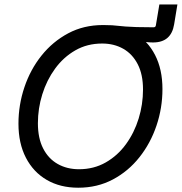

<svg xmlns="http://www.w3.org/2000/svg" viewBox="-20 -853 836 883"><path d="M446.3 -674.8 456.5 -737.8Q480 -737.8 495.4 -736.8Q510.7 -735.8 524.7 -734.1Q538.6 -732.4 557.9 -731Q577.1 -729.5 607.7 -728.5Q638.2 -727.5 686.5 -727.5Q695.3 -727.5 696.8 -736.3L712.9 -832.5H795.9L780.8 -740.7Q773.9 -699.2 749.8 -678.5Q725.6 -657.7 683.6 -657.7Q664.6 -657.7 648.4 -660.2Q632.3 -662.6 609.1 -666Q585.9 -669.4 547.9 -672.1Q509.8 -674.8 446.3 -674.8ZM339.8 10.3Q256.8 10.3 195.1 -25.6Q133.3 -61.5 99.1 -127.7Q64.9 -193.8 64.9 -284.2Q64.9 -370.6 92.3 -451.9Q119.6 -533.2 170.9 -597.4Q222.2 -661.6 293.5 -699.7Q364.7 -737.8 453.1 -737.8Q536.1 -737.8 597.7 -701.9Q659.2 -666 693.1 -600.1Q727.1 -534.2 727.1 -443.4Q727.1 -356.4 699.7 -275.4Q672.4 -194.3 621.3 -129.9Q570.3 -65.4 499 -27.6Q427.7 10.3 339.8 10.3ZM343.3 -74.7Q411.6 -74.7 466.3 -106Q521 -137.2 559.3 -189.9Q597.7 -242.7 617.7 -307.9Q637.7 -373 637.7 -441.4Q637.7 -510.3 613.5 -557.4Q589.4 -604.5 546.9 -628.7Q504.4 -652.8 449.7 -652.8Q381.3 -652.8 326.7 -621.6Q272 -590.3 233.4 -537.4Q194.8 -484.4 174.6 -419.4Q154.3 -354.5 154.3 -286.1Q154.3 -217.3 178.5 -170.2Q202.6 -123 245.4 -98.9Q288.1 -74.7 343.3 -74.7Z"/></svg>

Font: Inter 18pt
Style: Italic
Weight: 400
Italic angle: -9.3988°
Designer: Rasmus Andersson
Foundry: rsms
Version: Version 4.001;git-66647c0bb